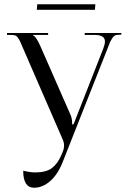

<svg xmlns="http://www.w3.org/2000/svg" viewBox="-20 -874 598 902"><path d="M426 -828H153L155 -854H428ZM89 -72Q122 -64 145 -64Q197 -64 224 -84.5Q251 -105 268 -145L276 -164Q281 -176 281 -190Q281 -205 274 -220L88 -648Q78 -671 75 -678Q72 -685 65 -695.5Q58 -706 49.5 -708Q41 -710 28 -710H13V-719H206V-710H135V-708Q149 -703 168 -661L312 -333Q319 -317 319 -291V-289L326 -291L466 -648Q473 -667 473 -679Q473 -710 424 -710H378V-719H550V-711H544Q531 -711 523 -708.5Q515 -706 507.5 -694.5Q500 -683 497.5 -677.5Q495 -672 486 -648L275 -114Q252 -55 216 -23.5Q180 8 140 8Q89 8 89 -72Z"/></svg>

Font: FoglihtenNo06
Style: Regular
Weight: 500
Designer: gluk (gluksza@wp.pl)
Foundry: gluk (gluksza@wp.pl)
Version: Version 0.76